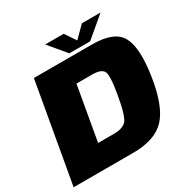

<svg xmlns="http://www.w3.org/2000/svg" viewBox="-193 -972 1107 1132"><g transform="rotate(-30 361.0 -406.5)"><path d="M-12 0H393.5Q545 0 614.8 -77Q684.5 -154 712 -338Q739.5 -519 696.8 -597Q654 -675 502.5 -675H107ZM243.5 -154 308 -521H418Q470 -521 489 -496.8Q508 -472.5 484 -338Q460.5 -202.5 433 -178.2Q405.5 -154 353.5 -154ZM361 -696.5H502.5L640.5 -813H513.5L439.5 -739L389.5 -813H263.5Z"/></g></svg>

Font: Anybody UltraCondensed Thin Black
Style: Italic
Weight: 900
Italic angle: -10°
Version: Version 1.111